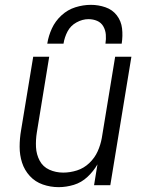

<svg xmlns="http://www.w3.org/2000/svg" viewBox="-20 -764 616 792"><path d="M222 8Q253 8 284.5 -1.5Q316 -11 341 -34.5Q366 -58 382 -86L368 0H435L522 -530H455L400 -195Q395 -167 383 -140Q371 -113 348.5 -91.5Q326 -70 297.5 -61Q269 -52 241 -52Q210 -52 183.5 -64Q157 -76 143.5 -101.5Q130 -127 128.5 -157Q127 -187 132 -218L183 -530H117L67 -227Q61 -193 61 -158.5Q61 -124 71 -93Q81 -62 103 -38Q125 -14 156.5 -3Q188 8 222 8ZM175 -584H242Q246 -610 258.5 -634Q271 -658 295.5 -671.5Q320 -685 345 -685Q364 -685 380.5 -678Q397 -671 406 -655.5Q415 -640 416.5 -621.5Q418 -603 415 -584H482Q487 -616 483.5 -646.5Q480 -677 462 -700.5Q444 -724 415 -734Q386 -744 355 -744Q323 -744 291 -734Q259 -724 233.5 -700.5Q208 -677 194 -646.5Q180 -616 175 -584Z"/></svg>

Font: Iosevka Sparkle Light Oblique
Style: Regular
Weight: 300
Italic angle: -9°
Designer: Belleve Invis
Foundry: Belleve Invis
Version: Version 4.5.0; ttfautohint (v1.8.3)